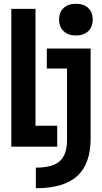

<svg xmlns="http://www.w3.org/2000/svg" viewBox="-20 -777 540 1017"><path d="M40 0V-730H168V-111H283V0ZM170 111Q258 111 296.5 76.5Q335 42 335 -35V-414H228V-520H460V-44Q460 91 389 155.5Q318 220 170 220ZM382 -589Q342 -589 317.5 -611.5Q293 -634 293 -673Q293 -713 317.5 -735Q342 -757 382 -757Q423 -757 447 -735Q471 -713 471 -673Q471 -634 447 -611.5Q423 -589 382 -589Z"/></svg>

Font: M PLUS 1 Code SemiBold
Style: Regular
Weight: 600
Designer: Coji Morishita
Foundry: UNDERFOREST DESIGN
Version: Version 1.005